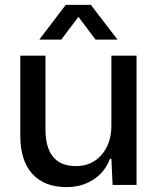

<svg xmlns="http://www.w3.org/2000/svg" viewBox="-20 -757 651 786"><path d="M253 9Q162 9 112.5 -45Q63 -99 63 -203V-529H166V-229Q166 -77 291 -77Q356 -77 396 -123.5Q436 -170 436 -243V-529H539V0H441L436 -107H430Q410 -53 362.5 -22Q315 9 253 9ZM141 -595 249 -737H352L461 -595H371L301 -688L231 -595Z"/></svg>

Font: Mona Sans Medium
Style: Regular
Weight: 500
Designer: Deni Anggara
Foundry: GitHub
Version: Version 2.000;Glyphs 3.2.3 (3260)